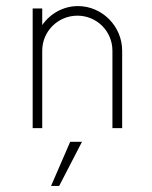

<svg xmlns="http://www.w3.org/2000/svg" viewBox="-20 -425 505 637"><path d="M238.8 -404.8C189.9 -404.8 146.5 -379.9 120.1 -341.8V-397H88.4V0H120.1V-256.8C120.1 -321.3 172.4 -373 236.8 -373C301.3 -373 353 -321.3 353 -256.8V0H385.3V-256.8C385.3 -338.4 318.4 -404.8 238.8 -404.8ZM149.4 191.9H176.3L252 45.4H212.9Z"/></svg>

Font: Now ExtraLight
Style: Regular
Weight: 200
Designer: Alfredo Marco Pradil
Foundry: Alfredo Marco Pradil
Version: Version 1.200;hotconv 1.0.109;makeotfexe 2.5.65596